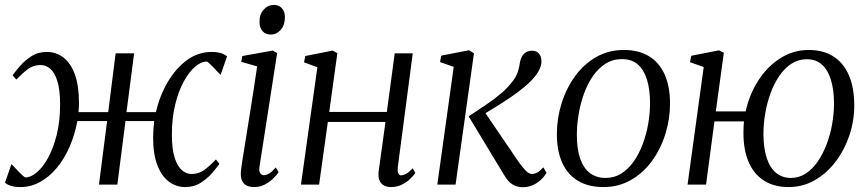

<svg xmlns="http://www.w3.org/2000/svg" viewBox="-33 -748 3519 778"><path d="M50 10Q27.5 10 12.2 5.2Q-3 0.5 -13 -7.5L13.5 -83Q15.5 -81.5 23 -73.2Q30.5 -65 40.2 -54.8Q50 -44.5 58.5 -37Q67 -29.5 70 -29Q92 -29 116.5 -49.8Q141 -70.5 162.2 -109.2Q183.5 -148 197 -202.5Q210.5 -257 210.5 -324.5Q210.5 -385 199.2 -420Q188 -455 170.2 -469.8Q152.5 -484.5 132 -484.5Q102 -484.5 80 -468Q58 -451.5 33 -425.5L18 -443Q28 -457 47.2 -479.5Q66.5 -502 93.8 -519.8Q121 -537.5 156 -537.5Q194.5 -537.5 224 -515Q253.5 -492.5 270.2 -446.8Q287 -401 287 -330.5Q287 -321 286.5 -311.5Q286 -302 285 -293.5H405.5L435.5 -532H510.5L479.5 -293.5H598.5Q614.5 -361 647 -416.2Q679.5 -471.5 724.8 -504.5Q770 -537.5 823.5 -537.5Q846 -537.5 861.2 -533Q876.5 -528.5 887 -519.5L861 -444.5Q859 -446 851.2 -454.2Q843.5 -462.5 833.8 -472.8Q824 -483 816 -490.5Q808 -498 805 -498.5Q782 -498.5 757.5 -477.5Q733 -456.5 711.5 -417.5Q690 -378.5 676.8 -323.8Q663.5 -269 663.5 -202Q663.5 -144.5 674.5 -109.5Q685.5 -74.5 703.5 -58.8Q721.5 -43 742.5 -43Q771 -43 792.8 -58Q814.5 -73 842 -102L856 -84Q847 -71 828 -48.5Q809 -26 781.2 -8Q753.5 10 718 10Q680.5 10 651 -12.2Q621.5 -34.5 604.5 -79Q587.5 -123.5 587.5 -189.5Q587.5 -205 588.5 -221.5Q589.5 -238 592 -257.5H475.5L442.5 0H368L401 -257.5H280.5Q270 -201 248.5 -152.2Q227 -103.5 196.8 -67.2Q166.5 -31 129.2 -10.5Q92 10 50 10Z M996.5 10Q979.5 10 966.5 3.8Q953.5 -2.5 947.2 -17.2Q941 -32 943.5 -56.5Q945 -72 950.5 -106.5Q956 -141 963.5 -187.5Q971 -234 979.2 -285.5Q987.5 -337 995.2 -387.2Q1003 -437.5 1009 -479L944.5 -497.5L949 -521L1071.5 -543L1090 -533L1018.5 -72.5Q1015.5 -53.5 1021.8 -45.8Q1028 -38 1035.5 -38Q1046 -38 1057 -44.5Q1068 -51 1084.5 -69.5L1096 -50.5Q1089.5 -40 1075.2 -25.8Q1061 -11.5 1041 -0.8Q1021 10 996.5 10ZM1064.5 -608Q1043 -608 1030.8 -621.8Q1018.5 -635.5 1018.5 -659.5Q1018.5 -691 1035.8 -709.5Q1053 -728 1077 -728Q1097.5 -728 1109.5 -714.5Q1121.5 -701 1121.5 -678.5Q1121.5 -646 1104.5 -627Q1087.5 -608 1064.5 -608Z M1579 -71.5Q1577 -53.5 1581 -45.5Q1585 -37.5 1591.5 -37.5Q1601 -37.5 1613 -44Q1625 -50.5 1639 -66.5L1650 -47Q1643.5 -37 1629.2 -23.2Q1615 -9.5 1595.2 0.2Q1575.5 10 1552 10Q1535.5 10 1523 3.5Q1510.5 -3 1504.5 -17.5Q1498.5 -32 1501.5 -55L1529 -254H1295.5L1260 0H1186.5L1253 -475.5L1199 -495.5L1204 -521L1315 -543L1334 -532.5L1301 -294.5H1534.5L1566.5 -532H1639.5Z M1739 0 1805.5 -477 1750 -496.5 1755 -522.5 1867.5 -544.5 1887.5 -532 1813 0ZM2086 10.5Q2069 10.5 2055 5Q2041 -0.5 2029.5 -12.2Q2018 -24 2007.5 -42.5L1866 -276.5Q1906 -303 1939.2 -325.5Q1972.5 -348 1999.2 -371Q2026 -394 2046 -421Q2061 -441 2066.5 -461Q2072 -481 2074 -496Q2077 -511.5 2083.8 -522Q2090.5 -532.5 2100.8 -537.5Q2111 -542.5 2123 -542.5Q2141 -542.5 2150.8 -531Q2160.5 -519.5 2161 -501Q2161.5 -487.5 2155.2 -472Q2149 -456.5 2136 -440Q2119 -418 2090.8 -394.8Q2062.5 -371.5 2030.8 -350.2Q1999 -329 1970 -311.2Q1941 -293.5 1922 -282L1923.5 -305L2068.5 -92Q2082 -73 2096 -58Q2110 -43 2122.5 -43Q2132.5 -43 2143.2 -48.5Q2154 -54 2168.5 -70L2181.5 -48Q2173 -33 2159 -19.8Q2145 -6.5 2126.5 2Q2108 10.5 2086 10.5Z M2494.5 -545.5Q2556 -545.5 2597.5 -519.8Q2639 -494 2660.5 -445.5Q2682 -397 2682 -328.5Q2682 -265.5 2663.2 -205.2Q2644.5 -145 2609.2 -96.2Q2574 -47.5 2524 -18.8Q2474 10 2412 10Q2351 10 2308.8 -15.5Q2266.5 -41 2245 -89Q2223.5 -137 2223.5 -204.5Q2223.5 -268.5 2242.5 -329.2Q2261.5 -390 2297 -439Q2332.5 -488 2382.8 -516.8Q2433 -545.5 2494.5 -545.5ZM2487 -508.5Q2450 -508.5 2420.8 -490Q2391.5 -471.5 2369.8 -440Q2348 -408.5 2333.5 -368.8Q2319 -329 2311.8 -285.8Q2304.5 -242.5 2304.5 -201Q2304.5 -142.5 2318.5 -103.8Q2332.5 -65 2358.5 -46Q2384.5 -27 2420.5 -27Q2456.5 -27 2485.5 -45.5Q2514.5 -64 2536 -95.2Q2557.5 -126.5 2572 -165.8Q2586.5 -205 2593.8 -247.8Q2601 -290.5 2601 -331.5Q2601 -383.5 2589.2 -423.2Q2577.5 -463 2552.8 -485.8Q2528 -508.5 2487 -508.5Z M2867.5 -296.5H2988.5Q3003.5 -365.5 3039.8 -422Q3076 -478.5 3128.8 -512Q3181.5 -545.5 3244 -545.5Q3303.5 -545.5 3344.5 -519Q3385.5 -492.5 3406.8 -443Q3428 -393.5 3428.5 -323.5Q3429 -260 3409 -200.2Q3389 -140.5 3353 -93Q3317 -45.5 3268.5 -17.8Q3220 10 3163 10Q3104 10 3063.2 -15.8Q3022.5 -41.5 3001 -90.5Q2979.5 -139.5 2979.5 -209.5Q2979.5 -221.5 2980 -233.2Q2980.5 -245 2981.5 -256H2862L2828 0H2753L2818.5 -476.5L2763 -496L2768 -522L2880.5 -544L2900 -534ZM3236 -508Q3202 -508 3174.2 -490Q3146.5 -472 3125.2 -441Q3104 -410 3089.5 -370.8Q3075 -331.5 3067.8 -288.2Q3060.5 -245 3060.5 -204Q3061 -146.5 3074 -107.2Q3087 -68 3111.8 -47.5Q3136.5 -27 3172.5 -27Q3204.5 -27 3231.5 -44.5Q3258.5 -62 3279.8 -92.5Q3301 -123 3316 -162Q3331 -201 3338.8 -244.5Q3346.5 -288 3346.5 -332Q3346 -384 3334.2 -423.5Q3322.5 -463 3298.2 -485.5Q3274 -508 3236 -508Z"/></svg>

Font: Merriweather 72pt Light
Style: Italic
Weight: 300
Italic angle: -7.8°
Version: Version 2.101